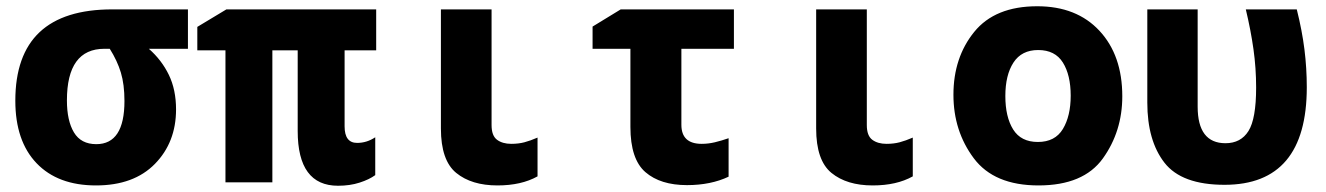

<svg xmlns="http://www.w3.org/2000/svg" viewBox="-20 -583 4240 614"><path d="M543 -233Q543 -296 520 -343.5Q497 -391 456 -427H581V-553H339Q29 -553 29 -261Q29 -132 97 -61Q165 10 287 10Q408 10 475.5 -59Q543 -128 543 -233ZM194 -262Q194 -427 314 -427H331Q355 -389 366.5 -351Q378 -313 378 -260Q378 -122 288 -122Q239 -122 216.5 -159.5Q194 -197 194 -262Z M1180 -23V-144Q1153 -126 1122 -126Q1082 -126 1082 -179V-422H1183V-553H704L611 -497V-422H701V0H851V-422H932V-164Q932 11 1061 11Q1099 11 1130 1Q1161 -9 1180 -23Z M1699 -19V-143Q1676 -133 1657 -128Q1638 -123 1615 -123Q1587 -123 1569.5 -136Q1552 -149 1552 -183V-553H1390V-172Q1390 -70 1439 -30Q1488 10 1571 10Q1647 10 1699 -19Z M2310 -18V-141Q2287 -133 2266 -128Q2245 -123 2224 -123Q2159 -123 2159 -184V-427H2327V-553H1965L1875 -498V-427H1996V-177Q1996 -74 2044 -32.5Q2092 9 2177 9Q2253 9 2310 -18Z M2899 -19V-143Q2876 -133 2857 -128Q2838 -123 2815 -123Q2787 -123 2769.5 -136Q2752 -149 2752 -183V-553H2590V-172Q2590 -70 2639 -30Q2688 10 2771 10Q2847 10 2899 -19Z M3569 -275Q3569 -406 3496 -484.5Q3423 -563 3297 -563Q3162 -563 3095.5 -481Q3029 -399 3029 -280Q3029 -164 3094 -77Q3159 10 3301 10Q3445 10 3507 -76.5Q3569 -163 3569 -275ZM3195 -276Q3195 -343 3221 -383Q3247 -423 3300 -423Q3354 -423 3379 -383Q3404 -343 3404 -277Q3404 -212 3379 -170.5Q3354 -129 3299 -129Q3245 -129 3220 -169Q3195 -209 3195 -276Z M4159 -304Q4159 -365 4151.5 -425Q4144 -485 4127 -553H3964Q3980 -486 3988.5 -425.5Q3997 -365 3997 -303Q3997 -203 3972.5 -164Q3948 -125 3899 -125Q3810 -125 3810 -242V-553H3649V-255Q3649 -133 3704 -62.5Q3759 8 3896 8Q4159 8 4159 -304Z"/></svg>

Font: Noto Sans Mono UI ExtraBold
Style: Regular
Weight: 800
Designer: Monotype Design team
Foundry: Monotype Imaging Inc.
Version: 1.000